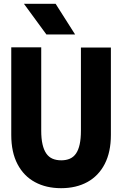

<svg xmlns="http://www.w3.org/2000/svg" viewBox="-20 -976 640 1006"><path d="M300 10Q222 10 163.2 -21.8Q104.5 -53.5 71.8 -115.8Q39 -178 39 -269V-728H196V-291.5Q196 -249.5 202.8 -220Q209.5 -190.5 222.5 -171.8Q235.5 -153 255.2 -144.5Q275 -136 301 -136Q326.5 -136 346 -144.5Q365.5 -153 378.2 -171.5Q391 -190 397.5 -219.8Q404 -249.5 404 -291.5V-727H561V-269Q561 -179.5 528.8 -117Q496.5 -54.5 437.8 -22.2Q379 10 300 10ZM223 -795.5 105.5 -956H271.5L373.5 -795.5Z"/></svg>

Font: Spline Sans Mono
Style: Regular
Weight: 400
Monospace: yes
Designer: Eben Sorkin, Mirko Velimirovic
Foundry: Sorkin Type
Version: Version 1.004